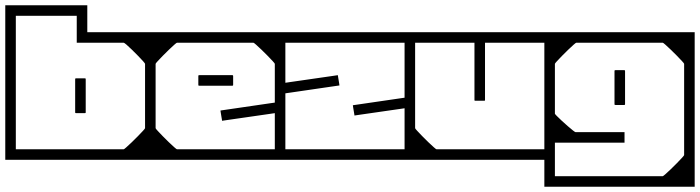

<svg xmlns="http://www.w3.org/2000/svg" viewBox="-40 -606 2654 728"><path d="M550 -358V-128H510Q510 -151 510 -162.8Q510 -174.5 510 -183.2Q510 -192 510 -205Q510 -218 510 -243Q510 -243 510 -243Q510 -243 510 -243Q510 -243 510 -243Q510 -243 510 -243Q510 -267 510 -282.2Q510 -297.5 510 -314Q510 -330.5 510 -358ZM550 -279Q550 -279 550 -258.8Q550 -238.5 550 -206.8Q550 -175 550 -139.5Q550 -104 550 -72.2Q550 -40.5 550 -20.2Q550 0 550 0Q550 0 550 0Q550 0 550 0Q550 0 550 0Q550 0 550 0Q550 0 529.8 0Q509.5 0 477.5 0Q445.5 0 409.2 0Q373 0 339.8 0Q306.5 0 284 0Q261.5 0 258 0Q258 0 258 0Q258 0 258 0Q258 0 258 0Q258 0 258 0Q258 0 258 0Q258 -10 258 -20.2Q258 -30.5 258 -40Q258 -40 275.2 -40Q292.5 -40 318 -40Q343.5 -40 369 -40Q394.5 -40 411.8 -40Q429 -40 429 -40Q429 -40 429 -40Q429 -40 429 -40Q429 -40 429 -40Q430.5 -40 439 -47.5Q447.5 -55 459.5 -66.5Q471.5 -78 483 -89.8Q494.5 -101.5 502.2 -110Q510 -118.5 510 -120V-279ZM-20 -296V-586Q-20 -586 -4.2 -586Q11.5 -586 34.8 -586Q58 -586 81.5 -586Q105 -586 121.5 -586Q138 -586 139 -586Q139 -586 139 -586Q139 -586 139 -586Q139 -586 139 -586Q139 -586 139 -586Q139 -586 139 -586Q139 -586 139 -586Q139 -586 139 -586Q139 -586 139 -586Q139 -586 139 -586Q139 -586 139 -586Q140 -586 155.8 -586Q171.5 -586 194 -586Q216.5 -586 238.8 -586Q261 -586 276 -586Q291 -586 291 -586V-484Q294 -484 303.5 -484Q313 -484 326.8 -484Q340.5 -484 356 -484Q375.5 -484 394 -484Q412.5 -484 434.2 -484Q456 -484 484 -484Q512 -484 550 -484V-287H510V-364Q510 -364 510 -364Q510 -364 510 -364Q510 -365.5 502.5 -374Q495 -382.5 483.5 -394.2Q472 -406 460.2 -417.5Q448.5 -429 439.8 -436.5Q431 -444 429 -444Q429 -444 429 -444Q429 -444 429 -444Q429 -444 429 -444Q419 -444 398.2 -444Q377.5 -444 352.2 -444Q327 -444 304 -444Q281 -444 266 -444Q251 -444 251 -444Q251 -444 251 -444Q251 -444 251 -444Q251 -444 251 -444Q251 -444 251 -444V-546Q251 -546 251 -546Q251 -546 251 -546Q251 -546 234 -546Q217 -546 195 -546Q173 -546 156 -546Q139 -546 139 -546Q139 -546 121 -546Q103 -546 79.5 -546Q56 -546 38 -546Q20 -546 20 -546Q20 -546 20 -546Q20 -546 20 -546V-296ZM-20 -279H20Q20 -279 20 -261.8Q20 -244.5 20 -217.2Q20 -190 20 -159.5Q20 -129 20 -101.8Q20 -74.5 20 -57.2Q20 -40 20 -40Q20 -40 20 -40Q20 -40 20 -40Q20 -40 20 -40Q20 -40 20 -40Q20 -40 20 -40Q20 -40 20 -40Q20 -40 20 -40Q20 -40 20 -40Q20 -40 20 -40Q20 -40 20 -40Q20 -40 20 -40Q20 -40 20 -40Q20 -40 20 -40Q20 -40 38.2 -40Q56.5 -40 85.2 -40Q114 -40 146 -40Q178 -40 206.8 -40Q235.5 -40 253.8 -40Q272 -40 272 -40Q272 -30.5 272 -20.2Q272 -10 272 0Q272 0 272 0Q272 0 272 0Q272 0 272 0Q272 0 272 0Q272 0 272 0Q272 0 251 0Q230 0 196.8 0Q163.5 0 126 0Q88.5 0 55.2 0Q22 0 1 0Q-20 0 -20 0Q-20 0 -20 0Q-20 0 -20 0Q-20 0 -20 0Q-20 0 -20 0Q-20 0 -20 -20.2Q-20 -40.5 -20 -72.2Q-20 -104 -20 -139.5Q-20 -175 -20 -206.8Q-20 -238.5 -20 -258.8Q-20 -279 -20 -279ZM-20 -358H20Q20 -330.5 20 -314Q20 -297.5 20 -282.2Q20 -267 20 -243Q20 -243 20 -243Q20 -243 20 -243Q20 -243 20 -243Q20 -243 20 -243Q20 -218 20 -205Q20 -192 20 -183.2Q20 -174.5 20 -162.8Q20 -151 20 -128H-20ZM245 -181Q245 -181 245 -199.8Q245 -218.5 245 -243Q245 -267.5 245 -286.2Q245 -305 245 -305Q245 -305 245 -305Q245 -305 245 -305Q245 -308 245.5 -308.5Q246 -309 249 -309Q254.5 -309 259.8 -309Q265 -309 270.2 -309Q275.5 -309 281 -309Q284 -309 284.5 -308.5Q285 -308 285 -305Q285 -305 285 -305Q285 -305 285 -305Q285 -305 285 -286.2Q285 -267.5 285 -243Q285 -218.5 285 -199.8Q285 -181 285 -181Q285 -181 285 -181Q285 -181 285 -181Q285 -181 285 -181Q285 -181 285 -181Q285 -181 285 -181Q285 -181 285 -181Q285 -181 285 -181Q285 -178 284.5 -177.5Q284 -177 281 -177Q273 -177 265.2 -177Q257.5 -177 249 -177Q246 -177 245.5 -177.5Q245 -178 245 -181Q245 -181 245 -181Q245 -181 245 -181Q245 -181 245 -181Q245 -181 245 -181Q245 -181 245 -181Q245 -181 245 -181Q245 -181 245 -181Z M510 -205Q510 -228 510 -257Q510 -286 510 -317.5Q510 -349 510 -378.5Q510 -408 510 -432Q510 -456 510 -470Q510 -484 510 -484Q510 -484 510 -484Q510 -484 510 -484Q510 -484 510 -484Q510 -484 510 -484Q510 -484 529.8 -484Q549.5 -484 580.2 -484Q611 -484 646 -484Q681 -484 711.8 -484Q742.5 -484 762.2 -484Q782 -484 782 -484Q782 -484 782 -484Q782 -484 782 -484Q782 -484 782 -484Q782 -484 782 -484Q782 -484 782 -484Q782 -474.5 782 -464.2Q782 -454 782 -444Q779.5 -444 765.5 -444Q751.5 -444 731.2 -444Q711 -444 690.2 -444Q669.5 -444 653.2 -444Q637 -444 631 -444Q631 -444 631 -444Q631 -444 631 -444Q631 -444 631 -444Q631 -444 631 -444Q629.5 -444 621 -436.5Q612.5 -429 600.5 -417.5Q588.5 -406 577 -394.2Q565.5 -382.5 557.8 -374Q550 -365.5 550 -364V-205ZM510 -357H550Q550 -329.5 550 -313Q550 -296.5 550 -281.2Q550 -266 550 -242Q550 -242 550 -242Q550 -242 550 -242Q550 -242 550 -242Q550 -242 550 -242Q550 -217 550 -204Q550 -191 550 -182.2Q550 -173.5 550 -161.8Q550 -150 550 -127H510ZM510 -279H550V-120Q550 -118.5 557.8 -110Q565.5 -101.5 577 -89.8Q588.5 -78 600.5 -66.5Q612.5 -55 621 -47.5Q629.5 -40 631 -40Q631 -40 631 -40Q631 -40 631 -40Q631 -40 631 -40Q631 -40 631 -40Q637 -40 653.2 -40Q669.5 -40 690.2 -40Q711 -40 731.2 -40Q751.5 -40 765.5 -40Q779.5 -40 782 -40Q782 -30.5 782 -20.2Q782 -10 782 0Q782 0 782 0Q782 0 782 0Q782 0 782 0Q782 0 782 0Q782 0 782 0Q782 0 762.2 0Q742.5 0 711.8 0Q681 0 646 0Q611 0 580.2 0Q549.5 0 529.8 0Q510 0 510 0Q510 0 510 0Q510 0 510 0Q510 0 510 0Q510 0 510 0Q510 0 510 -14Q510 -28 510 -52Q510 -76 510 -105.5Q510 -135 510 -166.2Q510 -197.5 510 -227Q510 -256.5 510 -279ZM1042 -205H1002V-364Q1002 -365.5 994.2 -374Q986.5 -382.5 975 -394.2Q963.5 -406 951.5 -417.5Q939.5 -429 931 -436.5Q922.5 -444 921 -444Q921 -444 921 -444Q921 -444 921 -444Q921 -444 921 -444Q921 -444 921 -444Q915 -444 898.8 -444Q882.5 -444 861.8 -444Q841 -444 820.8 -444Q800.5 -444 786.5 -444Q772.5 -444 770 -444Q770 -454 770 -464.2Q770 -474.5 770 -484Q770 -484 770 -484Q770 -484 770 -484Q770 -484 770 -484Q770 -484 770 -484Q770 -484 770 -484Q770 -484 789.8 -484Q809.5 -484 840.2 -484Q871 -484 906 -484Q941 -484 971.8 -484Q1002.5 -484 1022.2 -484Q1042 -484 1042 -484Q1042 -484 1042 -484Q1042 -484 1042 -484Q1042 -484 1042 -484Q1042 -484 1042 -484Q1042 -484 1042 -470Q1042 -456 1042 -432Q1042 -408 1042 -378.5Q1042 -349 1042 -317.5Q1042 -286 1042 -257Q1042 -228 1042 -205ZM1042 -249Q1042 -249 1042 -231Q1042 -213 1042 -184.8Q1042 -156.5 1042 -124.5Q1042 -92.5 1042 -64.2Q1042 -36 1042 -18Q1042 0 1042 0Q1042 0 1042 0Q1042 0 1042 0Q1042 0 1042 0Q1042 0 1042 0Q1042 0 1022.2 0Q1002.5 0 971.8 0Q941 0 906 0Q871 0 840.2 0Q809.5 0 789.8 0Q770 0 770 0Q770 0 770 0Q770 0 770 0Q770 0 770 0Q770 0 770 0Q770 0 770 0Q770 -10 770 -20.2Q770 -30.5 770 -40Q770 -40 793.5 -40Q817 -40 851.5 -40Q886 -40 920.5 -40Q955 -40 978.5 -40Q1002 -40 1002 -40Q1002 -40 1002 -40Q1002 -40 1002 -40Q1002 -40 1002 -40Q1002 -40 1002 -40Q1002 -40 1002 -40Q1002 -40 1002 -40Q1002 -40 1002 -40Q1002 -40 1002 -40Q1002 -40 1002 -40Q1002 -40 1002 -40Q1002 -40 1002 -40Q1002 -40 1002 -61Q1002 -82 1002 -113.2Q1002 -144.5 1002 -175.8Q1002 -207 1002 -228Q1002 -249 1002 -249ZM840 -321Q840 -321 840 -321Q840 -321 840 -321Q840 -321 840 -321Q840 -321 840 -321Q840 -321 840 -321Q840 -321 840 -321Q840 -321 840 -321Q843 -321 843.5 -320.5Q844 -320 844 -317Q844 -311.5 844 -306.2Q844 -301 844 -295.8Q844 -290.5 844 -285Q844 -282 843.5 -281.5Q843 -281 840 -281Q840 -281 840 -281Q840 -281 840 -281Q840 -281 840 -281Q840 -281 840 -281Q840 -281 840 -281Q840 -281 840 -281Q840 -281 840 -281Q840 -281 821.2 -281Q802.5 -281 778 -281Q753.5 -281 734.8 -281Q716 -281 716 -281Q716 -281 716 -281Q716 -281 716 -281Q713 -281 712.5 -281.5Q712 -282 712 -285Q712 -290.5 712 -295.8Q712 -301 712 -306.2Q712 -311.5 712 -317Q712 -320 712.5 -320.5Q713 -321 716 -321Q716 -321 716 -321Q716 -321 716 -321Q716 -321 734.8 -321Q753.5 -321 778 -321Q802.5 -321 821.2 -321Q840 -321 840 -321ZM1021 -163H1002Q1002 -163 1002 -166.5Q1002 -170 1002 -173.5Q1002 -177 1002 -177Q1002 -177 981.8 -174Q961.5 -171 931.8 -166.8Q902 -162.5 872.2 -158.2Q842.5 -154 822.2 -151Q802 -148 802 -148Q802 -148 801.8 -150Q801.5 -152 800.8 -156.2Q800 -160.5 799 -167Q798 -173.5 797.2 -178Q796.5 -182.5 796.2 -184.8Q796 -187 796 -187Q796 -187 816.8 -190Q837.5 -193 868.2 -197.5Q899 -202 929.8 -206.5Q960.5 -211 981.2 -214Q1002 -217 1002 -217Q1002 -217 1002 -221.8Q1002 -226.5 1002 -231.2Q1002 -236 1002 -236H1021Z M1002 -235Q1002 -235 1002 -253Q1002 -271 1002 -299.2Q1002 -327.5 1002 -359.5Q1002 -391.5 1002 -419.8Q1002 -448 1002 -466Q1002 -484 1002 -484Q1002 -484 1002 -484Q1002 -484 1002 -484Q1002 -484 1002 -484Q1002 -484 1002 -484Q1002 -484 1021.8 -484Q1041.5 -484 1072.2 -484Q1103 -484 1138 -484Q1173 -484 1203.8 -484Q1234.5 -484 1254.2 -484Q1274 -484 1274 -484Q1274 -484 1274 -484Q1274 -484 1274 -484Q1274 -484 1274 -484Q1274 -484 1274 -484Q1274 -484 1274 -484Q1274 -474.5 1274 -464.2Q1274 -454 1274 -444Q1274 -444 1250.5 -444Q1227 -444 1192.5 -444Q1158 -444 1123.5 -444Q1089 -444 1065.5 -444Q1042 -444 1042 -444Q1042 -444 1042 -444Q1042 -444 1042 -444Q1042 -444 1042 -444Q1042 -444 1042 -444Q1042 -444 1042 -444Q1042 -444 1042 -444Q1042 -444 1042 -444Q1042 -444 1042 -444Q1042 -444 1042 -444Q1042 -444 1042 -444Q1042 -444 1042 -444Q1042 -444 1042 -423Q1042 -402 1042 -370.8Q1042 -339.5 1042 -308.2Q1042 -277 1042 -256Q1042 -235 1042 -235ZM1534 -235H1494Q1494 -235 1494 -256Q1494 -277 1494 -308.2Q1494 -339.5 1494 -370.8Q1494 -402 1494 -423Q1494 -444 1494 -444Q1494 -444 1494 -444Q1494 -444 1494 -444Q1494 -444 1494 -444Q1494 -444 1494 -444Q1494 -444 1494 -444Q1494 -444 1494 -444Q1494 -444 1494 -444Q1494 -444 1494 -444Q1494 -444 1494 -444Q1494 -444 1494 -444Q1494 -444 1494 -444Q1494 -444 1470.5 -444Q1447 -444 1412.5 -444Q1378 -444 1343.5 -444Q1309 -444 1285.5 -444Q1262 -444 1262 -444Q1262 -454 1262 -464.2Q1262 -474.5 1262 -484Q1262 -484 1262 -484Q1262 -484 1262 -484Q1262 -484 1262 -484Q1262 -484 1262 -484Q1262 -484 1262 -484Q1262 -484 1281.8 -484Q1301.5 -484 1332.2 -484Q1363 -484 1398 -484Q1433 -484 1463.8 -484Q1494.5 -484 1514.2 -484Q1534 -484 1534 -484Q1534 -484 1534 -484Q1534 -484 1534 -484Q1534 -484 1534 -484Q1534 -484 1534 -484Q1534 -484 1534 -466Q1534 -448 1534 -419.8Q1534 -391.5 1534 -359.5Q1534 -327.5 1534 -299.2Q1534 -271 1534 -253Q1534 -235 1534 -235ZM1002 -249H1042Q1042 -249 1042 -228Q1042 -207 1042 -175.8Q1042 -144.5 1042 -113.2Q1042 -82 1042 -61Q1042 -40 1042 -40Q1042 -40 1042 -40Q1042 -40 1042 -40Q1042 -40 1042 -40Q1042 -40 1042 -40Q1042 -40 1042 -40Q1042 -40 1042 -40Q1042 -40 1042 -40Q1042 -40 1042 -40Q1042 -40 1042 -40Q1042 -40 1042 -40Q1042 -40 1042 -40Q1042 -40 1065.5 -40Q1089 -40 1123.5 -40Q1158 -40 1192.5 -40Q1227 -40 1250.5 -40Q1274 -40 1274 -40Q1274 -30.5 1274 -20.2Q1274 -10 1274 0Q1274 0 1274 0Q1274 0 1274 0Q1274 0 1274 0Q1274 0 1274 0Q1274 0 1274 0Q1274 0 1254.2 0Q1234.5 0 1203.8 0Q1173 0 1138 0Q1103 0 1072.2 0Q1041.5 0 1021.8 0Q1002 0 1002 0Q1002 0 1002 0Q1002 0 1002 0Q1002 0 1002 0Q1002 0 1002 0Q1002 0 1002 -18Q1002 -36 1002 -64.2Q1002 -92.5 1002 -124.5Q1002 -156.5 1002 -184.8Q1002 -213 1002 -231Q1002 -249 1002 -249ZM1534 -249Q1534 -249 1534 -231Q1534 -213 1534 -184.8Q1534 -156.5 1534 -124.5Q1534 -92.5 1534 -64.2Q1534 -36 1534 -18Q1534 0 1534 0Q1534 0 1534 0Q1534 0 1534 0Q1534 0 1534 0Q1534 0 1534 0Q1534 0 1514.2 0Q1494.5 0 1463.8 0Q1433 0 1398 0Q1363 0 1332.2 0Q1301.5 0 1281.8 0Q1262 0 1262 0Q1262 0 1262 0Q1262 0 1262 0Q1262 0 1262 0Q1262 0 1262 0Q1262 0 1262 0Q1262 -10 1262 -20.2Q1262 -30.5 1262 -40Q1262 -40 1285.5 -40Q1309 -40 1343.5 -40Q1378 -40 1412.5 -40Q1447 -40 1470.5 -40Q1494 -40 1494 -40Q1494 -40 1494 -40Q1494 -40 1494 -40Q1494 -40 1494 -40Q1494 -40 1494 -40Q1494 -40 1494 -40Q1494 -40 1494 -40Q1494 -40 1494 -40Q1494 -40 1494 -40Q1494 -40 1494 -40Q1494 -40 1494 -40Q1494 -40 1494 -40Q1494 -40 1494 -61Q1494 -82 1494 -113.2Q1494 -144.5 1494 -175.8Q1494 -207 1494 -228Q1494 -249 1494 -249ZM1022 -306H1041Q1041 -306 1041 -302.5Q1041 -299 1041 -295.5Q1041 -292 1041 -292Q1041 -292 1061.2 -295Q1081.5 -298 1111.2 -302.2Q1141 -306.5 1170.8 -310.8Q1200.5 -315 1220.8 -318Q1241 -321 1241 -321Q1241 -321 1241.2 -319Q1241.5 -317 1242.2 -312.8Q1243 -308.5 1244 -302Q1245 -295.5 1245.8 -291Q1246.5 -286.5 1246.8 -284.2Q1247 -282 1247 -282Q1247 -282 1226.2 -279Q1205.5 -276 1174.8 -271.5Q1144 -267 1113.2 -262.5Q1082.5 -258 1061.8 -255Q1041 -252 1041 -252Q1041 -252 1041 -247.2Q1041 -242.5 1041 -237.8Q1041 -233 1041 -233H1022ZM1523 -183H1504Q1504 -183 1504 -186.5Q1504 -190 1504 -193.5Q1504 -197 1504 -197Q1504 -197 1483.8 -194Q1463.5 -191 1433.8 -186.8Q1404 -182.5 1374.2 -178.2Q1344.5 -174 1324.2 -171Q1304 -168 1304 -168Q1304 -168 1303.8 -170Q1303.5 -172 1302.8 -176.2Q1302 -180.5 1301 -187Q1300 -193.5 1299.2 -198Q1298.5 -202.5 1298.2 -204.8Q1298 -207 1298 -207Q1298 -207 1318.8 -210Q1339.5 -213 1370.2 -217.5Q1401 -222 1431.8 -226.5Q1462.5 -231 1483.2 -234Q1504 -237 1504 -237Q1504 -237 1504 -241.8Q1504 -246.5 1504 -251.2Q1504 -256 1504 -256H1523Z M1494 -357H1534Q1534 -329.5 1534 -313Q1534 -296.5 1534 -281.2Q1534 -266 1534 -242Q1534 -242 1534 -242Q1534 -242 1534 -242Q1534 -242 1534 -242Q1534 -242 1534 -242Q1534 -217 1534 -204Q1534 -191 1534 -182.2Q1534 -173.5 1534 -161.8Q1534 -150 1534 -127H1494ZM2064 -357V-127H2024Q2024 -150 2024 -161.8Q2024 -173.5 2024 -182.2Q2024 -191 2024 -204Q2024 -217 2024 -242Q2024 -242 2024 -242Q2024 -242 2024 -242Q2024 -242 2024 -242Q2024 -242 2024 -242Q2024 -266 2024 -281.2Q2024 -296.5 2024 -313Q2024 -329.5 2024 -357ZM1494 -279H1534V-120Q1534 -118.5 1541.8 -110Q1549.5 -101.5 1561 -89.8Q1572.5 -78 1584.5 -66.5Q1596.5 -55 1605 -47.5Q1613.5 -40 1615 -40Q1615 -40 1615 -40Q1615 -40 1615 -40Q1615 -40 1615 -40Q1615 -40 1632.2 -40Q1649.5 -40 1675 -40Q1700.5 -40 1726 -40Q1751.5 -40 1768.8 -40Q1786 -40 1786 -40Q1786 -30.5 1786 -20.2Q1786 -10 1786 0Q1786 0 1786 0Q1786 0 1786 0Q1786 0 1786 0Q1786 0 1786 0Q1786 0 1786 0Q1782.5 0 1760 0Q1737.5 0 1704.2 0Q1671 0 1634.8 0Q1598.5 0 1566.5 0Q1534.5 0 1514.2 0Q1494 0 1494 0Q1494 0 1494 0Q1494 0 1494 0Q1494 0 1494 0Q1494 0 1494 0Q1494 0 1494 -20.2Q1494 -40.5 1494 -72.2Q1494 -104 1494 -139.5Q1494 -175 1494 -206.8Q1494 -238.5 1494 -258.8Q1494 -279 1494 -279ZM1494 -205Q1494 -205 1494 -225.2Q1494 -245.5 1494 -277.2Q1494 -309 1494 -344.5Q1494 -380 1494 -411.8Q1494 -443.5 1494 -463.8Q1494 -484 1494 -484Q1494 -484 1494 -484Q1494 -484 1494 -484Q1494 -484 1494 -484Q1494 -484 1494 -484Q1494 -484 1515 -484Q1536 -484 1569.2 -484Q1602.5 -484 1640 -484Q1677.5 -484 1710.8 -484Q1744 -484 1765 -484Q1786 -484 1786 -484Q1786 -484 1786 -484Q1786 -484 1786 -484Q1786 -484 1786 -484Q1786 -484 1786 -484Q1786 -484 1786 -484Q1786 -474.5 1786 -464.2Q1786 -454 1786 -444Q1786 -444 1767.8 -444Q1749.5 -444 1720.8 -444Q1692 -444 1660 -444Q1628 -444 1599.2 -444Q1570.5 -444 1552.2 -444Q1534 -444 1534 -444Q1534 -444 1534 -444Q1534 -444 1534 -444Q1534 -444 1534 -444Q1534 -444 1534 -444Q1534 -444 1534 -444Q1534 -444 1534 -444Q1534 -444 1534 -444Q1534 -444 1534 -444Q1534 -444 1534 -444Q1534 -444 1534 -444Q1534 -444 1534 -444Q1534 -444 1534 -444Q1534 -444 1534 -444Q1534 -444 1534 -426.8Q1534 -409.5 1534 -382.2Q1534 -355 1534 -324.5Q1534 -294 1534 -266.8Q1534 -239.5 1534 -222.2Q1534 -205 1534 -205ZM2064 -205H2024Q2024 -205 2024 -222.2Q2024 -239.5 2024 -266.8Q2024 -294 2024 -324.5Q2024 -355 2024 -382.2Q2024 -409.5 2024 -426.8Q2024 -444 2024 -444Q2024 -444 2024 -444Q2024 -444 2024 -444Q2024 -444 2024 -444Q2024 -444 2024 -444Q2024 -444 2024 -444Q2024 -444 2024 -444Q2024 -444 2024 -444Q2024 -444 2024 -444Q2024 -444 2024 -444Q2024 -444 2024 -444Q2024 -444 2024 -444Q2024 -444 2024 -444Q2024 -444 2024 -444Q2024 -444 2005.8 -444Q1987.5 -444 1958.8 -444Q1930 -444 1898 -444Q1866 -444 1837.2 -444Q1808.5 -444 1790.2 -444Q1772 -444 1772 -444Q1772 -454 1772 -464.2Q1772 -474.5 1772 -484Q1772 -484 1772 -484Q1772 -484 1772 -484Q1772 -484 1772 -484Q1772 -484 1772 -484Q1772 -484 1772 -484Q1772 -484 1793 -484Q1814 -484 1847.2 -484Q1880.5 -484 1918 -484Q1955.5 -484 1988.8 -484Q2022 -484 2043 -484Q2064 -484 2064 -484Q2064 -484 2064 -484Q2064 -484 2064 -484Q2064 -484 2064 -484Q2064 -484 2064 -484Q2064 -484 2064 -463.8Q2064 -443.5 2064 -411.8Q2064 -380 2064 -344.5Q2064 -309 2064 -277.2Q2064 -245.5 2064 -225.2Q2064 -205 2064 -205ZM2064 -279Q2064 -279 2064 -258.8Q2064 -238.5 2064 -206.8Q2064 -175 2064 -139.5Q2064 -104 2064 -72.2Q2064 -40.5 2064 -20.2Q2064 0 2064 0Q2064 0 2064 0Q2064 0 2064 0Q2064 0 2064 0Q2064 0 2064 0Q2064 0 2043 0Q2022 0 1988.8 0Q1955.5 0 1918 0Q1880.5 0 1847.2 0Q1814 0 1793 0Q1772 0 1772 0Q1772 0 1772 0Q1772 0 1772 0Q1772 0 1772 0Q1772 0 1772 0Q1772 0 1772 0Q1772 -10 1772 -20.2Q1772 -30.5 1772 -40Q1772 -40 1790.2 -40Q1808.5 -40 1837.2 -40Q1866 -40 1898 -40Q1930 -40 1958.8 -40Q1987.5 -40 2005.8 -40Q2024 -40 2024 -40Q2024 -40 2024 -40Q2024 -40 2024 -40Q2024 -40 2024 -40Q2024 -40 2024 -40Q2024 -40 2024 -40Q2024 -40 2024 -40Q2024 -40 2024 -40Q2024 -40 2024 -40Q2024 -40 2024 -40Q2024 -40 2024 -40Q2024 -40 2024 -40Q2024 -40 2024 -40Q2024 -40 2024 -40Q2024 -40 2024 -57.2Q2024 -74.5 2024 -101.8Q2024 -129 2024 -159.5Q2024 -190 2024 -217.2Q2024 -244.5 2024 -261.8Q2024 -279 2024 -279ZM1763 -446Q1763 -446 1771 -446Q1779 -446 1787 -446Q1795 -446 1795 -446Q1796.5 -446 1797.2 -446Q1798 -446 1798.5 -445.5Q1799 -445 1799 -444.2Q1799 -443.5 1799 -442Q1799 -442 1799 -442Q1799 -442 1799 -442Q1799 -442 1799 -442Q1799 -442 1799 -442Q1799 -442 1799 -442Q1799 -442 1799 -426.5Q1799 -411 1799 -386.8Q1799 -362.5 1799 -335Q1799 -307.5 1799 -283.2Q1799 -259 1799 -243.5Q1799 -228 1799 -228Q1799 -226 1798.8 -225.2Q1798.5 -224.5 1797.8 -224.2Q1797 -224 1795 -224Q1795 -224 1787 -224Q1779 -224 1771 -224Q1763 -224 1763 -224Q1761 -224 1760.2 -224.2Q1759.5 -224.5 1759.2 -225.2Q1759 -226 1759 -228Q1759 -228 1759 -243.5Q1759 -259 1759 -283.2Q1759 -307.5 1759 -335Q1759 -362.5 1759 -386.8Q1759 -411 1759 -426.5Q1759 -442 1759 -442Q1759 -442 1759 -442Q1759 -442 1759 -442Q1759 -442 1759 -442Q1759 -442 1759 -442Q1759 -442 1759 -442Q1759 -443.5 1759 -444.2Q1759 -445 1759.5 -445.5Q1760 -446 1760.8 -446Q1761.5 -446 1763 -446Z M2594 -205H2554V-364Q2554 -365.5 2546.2 -374Q2538.5 -382.5 2527 -394.2Q2515.5 -406 2503.5 -417.5Q2491.5 -429 2483 -436.5Q2474.5 -444 2473 -444Q2473 -444 2473 -444Q2473 -444 2473 -444Q2473 -444 2473 -444Q2473 -444 2455.8 -444Q2438.5 -444 2413 -444Q2387.5 -444 2362 -444Q2336.5 -444 2319.2 -444Q2302 -444 2302 -444Q2302 -454 2302 -464.2Q2302 -474.5 2302 -484Q2302 -484 2302 -484Q2302 -484 2302 -484Q2302 -484 2302 -484Q2302 -484 2302 -484Q2302 -484 2302 -484Q2305.5 -484 2328 -484Q2350.5 -484 2383.8 -484Q2417 -484 2453.2 -484Q2489.5 -484 2521.5 -484Q2553.5 -484 2573.8 -484Q2594 -484 2594 -484Q2594 -484 2594 -484Q2594 -484 2594 -484Q2594 -484 2594 -484Q2594 -484 2594 -484Q2594 -484 2594 -463.8Q2594 -443.5 2594 -411.8Q2594 -380 2594 -344.5Q2594 -309 2594 -277.2Q2594 -245.5 2594 -225.2Q2594 -205 2594 -205ZM2024 -205Q2024 -205 2024 -225.2Q2024 -245.5 2024 -277.2Q2024 -309 2024 -344.5Q2024 -380 2024 -411.8Q2024 -443.5 2024 -463.8Q2024 -484 2024 -484Q2024 -484 2024 -484Q2024 -484 2024 -484Q2024 -484 2024 -484Q2024 -484 2024 -484Q2024 -484 2044.2 -484Q2064.5 -484 2096.5 -484Q2128.5 -484 2164.8 -484Q2201 -484 2234.2 -484Q2267.5 -484 2290 -484Q2312.5 -484 2316 -484Q2316 -484 2316 -484Q2316 -484 2316 -484Q2316 -484 2316 -484Q2316 -484 2316 -484Q2316 -484 2316 -484Q2316 -474.5 2316 -464.2Q2316 -454 2316 -444Q2316 -444 2298.8 -444Q2281.5 -444 2256 -444Q2230.5 -444 2205 -444Q2179.5 -444 2162.2 -444Q2145 -444 2145 -444Q2145 -444 2145 -444Q2145 -444 2145 -444Q2145 -444 2145 -444Q2143.5 -444 2135 -436.5Q2126.5 -429 2114.5 -417.5Q2102.5 -406 2091 -394.2Q2079.5 -382.5 2071.8 -374Q2064 -365.5 2064 -364V-205ZM2290 -212Q2290 -212 2290 -230.8Q2290 -249.5 2290 -274Q2290 -298.5 2290 -317.2Q2290 -336 2290 -336Q2290 -336 2290 -336Q2290 -336 2290 -336Q2290 -339 2290.5 -339.5Q2291 -340 2294 -340Q2299.5 -340 2304.8 -340Q2310 -340 2315.2 -340Q2320.5 -340 2326 -340Q2329 -340 2329.5 -339.5Q2330 -339 2330 -336Q2330 -336 2330 -336Q2330 -336 2330 -336Q2330 -336 2330 -317.2Q2330 -298.5 2330 -274Q2330 -249.5 2330 -230.8Q2330 -212 2330 -212Q2330 -212 2330 -212Q2330 -212 2330 -212Q2330 -212 2330 -212Q2330 -212 2330 -212Q2330 -212 2330 -212Q2330 -212 2330 -212Q2330 -212 2330 -212Q2330 -209 2329.5 -208.5Q2329 -208 2326 -208Q2318 -208 2310.2 -208Q2302.5 -208 2294 -208Q2291 -208 2290.5 -208.5Q2290 -209 2290 -212Q2290 -212 2290 -212Q2290 -212 2290 -212Q2290 -212 2290 -212Q2290 -212 2290 -212Q2290 -212 2290 -212Q2290 -212 2290 -212Q2290 -212 2290 -212ZM2594 -177Q2594 -177 2594 -156.8Q2594 -136.5 2594 -104.8Q2594 -73 2594 -37.5Q2594 -2 2594 29.8Q2594 61.5 2594 81.8Q2594 102 2594 102Q2594 102 2594 102Q2594 102 2594 102Q2594 102 2594 102Q2594 102 2594 102Q2594 102 2573.8 102Q2553.5 102 2521.5 102Q2489.5 102 2453.2 102Q2417 102 2383.8 102Q2350.5 102 2328 102Q2305.5 102 2302 102Q2302 102 2302 102Q2302 102 2302 102Q2302 102 2302 102Q2302 102 2302 102Q2302 102 2302 102Q2302 92 2302 81.8Q2302 71.5 2302 62Q2302 62 2319.2 62Q2336.5 62 2362 62Q2387.5 62 2413 62Q2438.5 62 2455.8 62Q2473 62 2473 62Q2473 62 2473 62Q2473 62 2473 62Q2473 62 2473 62Q2474.5 62 2483 54.5Q2491.5 47 2503.5 35.5Q2515.5 24 2527 12.2Q2538.5 0.5 2546.2 -8Q2554 -16.5 2554 -18V-177ZM2594 -77H2554Q2554 -104.5 2554 -121Q2554 -137.5 2554 -152.8Q2554 -168 2554 -192Q2554 -192 2554 -192Q2554 -192 2554 -192Q2554 -192 2554 -192Q2554 -192 2554 -192Q2554 -217 2554 -230Q2554 -243 2554 -251.8Q2554 -260.5 2554 -272.2Q2554 -284 2554 -307H2594ZM2142 -105Q2142 -105 2155.5 -105Q2169 -105 2190 -105Q2211 -105 2235 -105Q2259 -105 2280 -105Q2301 -105 2314.5 -105Q2328 -105 2328 -105Q2328 -105 2328 -99.8Q2328 -94.5 2328 -89.2Q2328 -84 2328 -84Q2328 -84 2328 -79.2Q2328 -74.5 2328 -69.8Q2328 -65 2328 -65Q2315.5 -65 2294.2 -65Q2273 -65 2246.8 -65Q2220.5 -65 2192.8 -65Q2165 -65 2138.8 -65Q2112.5 -65 2091 -65Q2069.5 -65 2056 -65Q2056 -65 2056 -65Q2056 -65 2056 -65Q2056 -65 2056 -65Q2056 -72.5 2056 -91.8Q2056 -111 2056 -135.5Q2056 -160 2056 -184Q2056 -208 2056 -225Q2056 -242 2056 -246H2064Q2064 -239 2064 -228.5Q2064 -218 2064 -204.5Q2064 -191 2064 -175Q2064 -173.5 2071.5 -166Q2079 -158.5 2090 -148.2Q2101 -138 2112.5 -128Q2124 -118 2132.2 -111.5Q2140.5 -105 2142 -105ZM2024 -177H2064Q2064 -177 2064 -159.8Q2064 -142.5 2064 -115.2Q2064 -88 2064 -57.5Q2064 -27 2064 0.2Q2064 27.5 2064 44.8Q2064 62 2064 62Q2064 62 2064 62Q2064 62 2064 62Q2064 62 2064 62Q2064 62 2064 62Q2064 62 2064 62Q2064 62 2064 62Q2064 62 2064 62Q2064 62 2064 62Q2064 62 2064 62Q2064 62 2064 62Q2064 62 2064 62Q2064 62 2064 62Q2064 62 2082.2 62Q2100.5 62 2129.2 62Q2158 62 2190 62Q2222 62 2250.8 62Q2279.5 62 2297.8 62Q2316 62 2316 62Q2316 71.5 2316 81.8Q2316 92 2316 102Q2316 102 2316 102Q2316 102 2316 102Q2316 102 2316 102Q2316 102 2316 102Q2316 102 2316 102Q2316 102 2295 102Q2274 102 2240.8 102Q2207.5 102 2170 102Q2132.5 102 2099.2 102Q2066 102 2045 102Q2024 102 2024 102Q2024 102 2024 102Q2024 102 2024 102Q2024 102 2024 102Q2024 102 2024 102Q2024 102 2024 81.8Q2024 61.5 2024 29.8Q2024 -2 2024 -37.5Q2024 -73 2024 -104.8Q2024 -136.5 2024 -156.8Q2024 -177 2024 -177ZM2024 -76V-306H2064Q2064 -283 2064 -271.2Q2064 -259.5 2064 -250.8Q2064 -242 2064 -229Q2064 -216 2064 -191Q2064 -191 2064 -191Q2064 -191 2064 -191Q2064 -191 2064 -191Q2064 -191 2064 -191Q2064 -167 2064 -151.8Q2064 -136.5 2064 -120Q2064 -103.5 2064 -76Z"/></svg>

Font: Honk
Style: Regular
Weight: 400
Designer: Noopur Datye & Yesha Goshar
Foundry: Ek Type
Version: Version 1.000